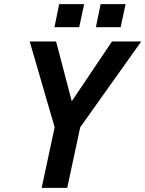

<svg xmlns="http://www.w3.org/2000/svg" viewBox="-20 -911 705 931"><path d="M182 0 245 -294 124 -710H252L328 -420L523 -710H665L369 -294L306 0ZM244 -779 267 -891H388L364 -779ZM445 -779 468 -891H589L565 -779Z"/></svg>

Font: Geist Mono SemiBold
Style: Italic
Weight: 600
Italic angle: -12°
Monospace: yes
Designer: Basement.studio, Andrés Briganti, Mateo Zaragoza
Foundry: Basement.studio, Vercel, Andrés Briganti, Guido Ferreyra, Mateo Zaragoza
Version: Version 1.500; ttfautohint (v1.8.4.7-5d5b)